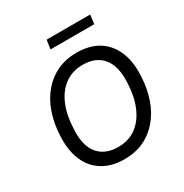

<svg xmlns="http://www.w3.org/2000/svg" viewBox="-202 -1050 1163 1216"><g transform="rotate(-30 379.0 -442.5)"><path d="M360 9Q269 9 203.5 -30.5Q138 -70 106 -145Q74 -220 80 -325Q84 -414 110 -488Q136 -562 182 -616Q228 -670 290.5 -699Q353 -728 431 -728Q524 -728 588.5 -689Q653 -650 685.5 -575Q718 -500 712 -395Q708 -305 682 -231Q656 -157 610 -103Q564 -49 501.5 -20Q439 9 360 9ZM363 -78Q441 -78 495.5 -118Q550 -158 581 -230.5Q612 -303 616 -399Q623 -520 573 -581Q523 -642 428 -642Q351 -642 296 -602Q241 -562 210.5 -490Q180 -418 176 -321Q168 -199 218.5 -138.5Q269 -78 363 -78ZM300 -828 310 -894H628L620 -828Z"/></g></svg>

Font: Nunitoga
Style: Medium Italic
Weight: 500
Italic angle: -9°
Designer: Vernon Adams
Foundry: Vernon Adams
Version: Version 1.0